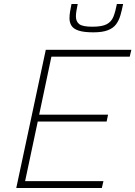

<svg xmlns="http://www.w3.org/2000/svg" viewBox="-20 -936 674 956"><path d="M61 0 208 -688H634L626 -654H236L175 -365H518L511 -331H168L105 -34H495L487 0ZM445 -775Q398 -775 372 -783.5Q346 -792 336 -808Q326 -824 326 -845Q326 -861 329 -879Q332 -897 336 -916H367Q363 -897 360.5 -882Q358 -867 358 -854Q358 -829 374.5 -816Q391 -803 440 -803Q488 -803 511.5 -815.5Q535 -828 545 -853.5Q555 -879 562 -916H593Q587 -885 579.5 -859.5Q572 -834 558 -815Q544 -796 517 -785.5Q490 -775 445 -775Z"/></svg>

Font: Saira Thin Thin
Style: Italic
Weight: 250
Italic angle: -12°
Version: Version 1.101